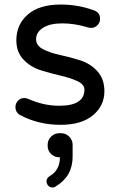

<svg xmlns="http://www.w3.org/2000/svg" viewBox="-20 -540 520 846"><path d="M250 47Q270 47 285 62Q300 77 300 98V103V150Q300 237 226 281Q221 286 211 286Q200 286 192.5 278Q185 270 185 259Q185 245 199 236Q244 210 244 153H241Q220 153 205 138.5Q190 124 190 103V98Q190 77 205 62Q220 47 241 47ZM139 -367Q139 -339 170 -323Q201 -307 245.5 -297.5Q290 -288 334 -274Q378 -260 409 -226Q440 -192 440 -138Q440 -74 389.5 -32Q339 10 247 10Q147 10 65 -35Q48 -47 48 -68Q48 -84 59 -96Q70 -108 87 -108Q96 -108 105 -104Q172 -74 241 -74Q352 -74 352 -145Q352 -168 321 -182.5Q290 -197 246 -207Q202 -217 158 -231Q114 -245 83 -278Q52 -311 52 -362Q52 -432 102.5 -476Q153 -520 247 -520Q324 -520 392 -495Q421 -486 421 -457Q421 -441 409.5 -429Q398 -417 381 -417Q376 -417 368 -419Q310 -437 254 -437Q200 -437 169.5 -417.5Q139 -398 139 -367Z"/></svg>

Font: Varela Round
Style: Regular
Weight: 400
Designer: Joe Prince
Foundry: Joe Prince
Version: Version 1.000